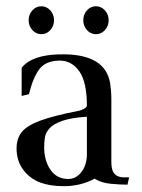

<svg xmlns="http://www.w3.org/2000/svg" viewBox="-20 -603 465 628"><path d="M195.8 5.9H188Q143.1 5.9 111.8 -5.9Q77.6 -18.6 55.9 -47.9Q34.2 -77.1 34.2 -117.7Q34.2 -149.4 50.8 -170.7Q67.4 -191.9 111.3 -208.3Q155.3 -224.6 235.8 -240.2Q240.7 -240.7 247.1 -243.7Q263.2 -250 264.2 -256.8Q264.2 -334.5 239.5 -369.6Q214.8 -404.8 175.3 -404.8Q129.4 -404.3 108.6 -376.7Q87.9 -349.1 74.7 -294.9L50.8 -289.1V-381.3Q84 -423.3 175.8 -425.3V-424.8L186 -425.3Q324.7 -425.3 340.3 -330.6Q344.2 -304.7 344.2 -278.3V-73.7Q344.2 -51.3 350.6 -40Q360.8 -22.9 385.7 -22.9H402.3L397 1Q372.1 1 341.6 -2Q311 -4.9 289.6 -18.6Q246.1 4.4 195.8 5.9ZM203.1 -17.6Q229 -17.6 246.6 -40.8Q264.2 -64 264.2 -99.1V-221.2Q211.9 -217.8 183.1 -207.5Q154.3 -197.3 141.6 -182.9Q128.9 -168.5 126.7 -152.3Q124.5 -136.2 124.5 -121.6Q124.5 -77.1 145.3 -47.4Q166 -17.6 203.1 -17.6ZM115.2 -491.2Q98.1 -491.2 85.9 -504.6Q73.7 -518.1 73.7 -536.6Q73.7 -555.7 85.9 -569.1Q98.1 -582.5 115.2 -582.5Q132.3 -582.5 144.5 -569.1Q156.7 -555.7 156.7 -536.6Q156.7 -518.1 144.5 -504.6Q132.3 -491.2 115.2 -491.2ZM293.9 -491.2Q276.4 -491.2 264.4 -504.6Q252.4 -518.1 252.4 -536.6Q252.4 -555.7 264.4 -569.1Q276.4 -582.5 293.9 -582.5Q311 -582.5 323.2 -569.1Q335.4 -555.7 335.4 -536.6Q335.4 -518.1 323.2 -504.6Q311 -491.2 293.9 -491.2Z"/></svg>

Font: Quaaykop
Style: Regular
Weight: 400
Designer: Tup Wanders
Foundry: Free font, DO NOT SELL
Version: Version 1.00;July 31, 2023;FontCreator 11.5.0.2430 64-bit